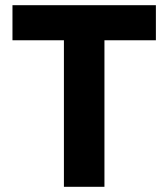

<svg xmlns="http://www.w3.org/2000/svg" viewBox="-20 -719 648 739"><path d="M382 -564V0H226V-564H28V-699H580V-564Z"/></svg>

Font: Montreal
Style: Bold
Weight: 700
Designer: Julieta Ulanovsky, usr_local_share
Foundry: Julieta Ulanovsky, usr_local_share
Version: Version 2.001